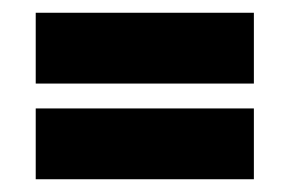

<svg xmlns="http://www.w3.org/2000/svg" viewBox="-20 -372 462 301"><path d="M36 -352H378V-241H36ZM36 -202H378V-91H36Z"/></svg>

Font: CAT Rhythmus
Style: Regular
Weight: 400
Designer: Peter Wiegel nach alter Vorlage
Foundry: Peter Wiegel
Version: 1.000